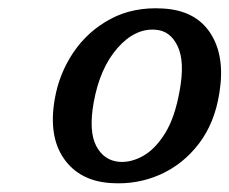

<svg xmlns="http://www.w3.org/2000/svg" viewBox="-20 -734 540 452"><path d="M363 -714Q440 -710 475.2 -656Q510.5 -602 496.5 -515.5Q485.5 -444.5 448.2 -395.8Q411 -347 357 -323Q303 -299 241.5 -303Q167.5 -307.5 130.5 -360.5Q93.5 -413.5 109 -501.5Q119.5 -561.5 153.2 -611.2Q187 -661 240.5 -689.5Q294 -718 363 -714ZM261 -353Q288.5 -351 317 -367Q345.5 -383 368.8 -420.5Q392 -458 403 -521Q415.5 -589 398.2 -625.2Q381 -661.5 346.5 -664Q298 -668 256.5 -620.8Q215 -573.5 200.5 -492.5Q188.5 -425 206.5 -390.5Q224.5 -356 261 -353Z"/></svg>

Font: Fraunces 72pt S100
Style: Italic
Weight: 400
Italic angle: -16°
Version: Version 1.000; ttfautohint (v1.8.3)